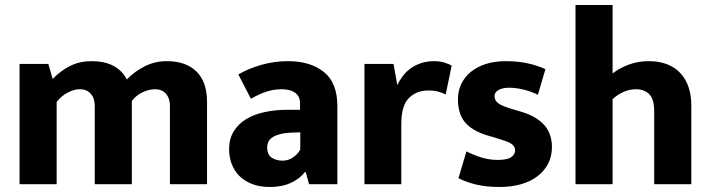

<svg xmlns="http://www.w3.org/2000/svg" viewBox="-20 -735 2837 766"><path d="M206 0H58V-480H173L190 -420Q222 -453 260 -472Q298 -491 345 -491Q448 -491 486 -418Q518 -451 558.5 -471Q599 -491 645 -491Q722 -491 764 -449.5Q806 -408 806 -328V0H658V-313Q658 -343 642 -361Q626 -379 599 -379Q575 -379 549 -367Q523 -355 506 -332V0H358V-313Q358 -343 342 -361Q326 -379 299 -379Q275 -379 249 -365Q223 -351 206 -328Z M931 -438Q972 -462 1023.5 -476.5Q1075 -491 1129 -491Q1218 -491 1272 -448Q1326 -405 1326 -311V0H1213L1200 -48H1196Q1176 -22 1140.5 -5.5Q1105 11 1057 11Q1016 11 985.5 -1Q955 -13 935 -33Q915 -53 904.5 -80.5Q894 -108 894 -139Q894 -181 912.5 -211Q931 -241 962.5 -260Q994 -279 1036.5 -288Q1079 -297 1127 -297H1177V-323Q1177 -350 1158 -364.5Q1139 -379 1104 -379Q1074 -379 1045 -370Q1016 -361 981 -341ZM1178 -207 1145 -206Q1117 -205 1098 -200Q1079 -195 1067.5 -187.5Q1056 -180 1051 -169.5Q1046 -159 1046 -148Q1046 -117 1064.5 -105.5Q1083 -94 1107 -94Q1131 -94 1150.5 -108Q1170 -122 1178 -139Z M1434 0V-480H1550L1565 -396Q1574 -414 1587 -431.5Q1600 -449 1618 -462Q1636 -475 1659.5 -483Q1683 -491 1712 -491Q1734 -491 1752.5 -485.5Q1771 -480 1782 -473L1758 -358Q1747 -364 1730 -369Q1713 -374 1688 -374Q1642 -374 1611.5 -344Q1581 -314 1581 -240V0Z M2126 -357Q2099 -370 2069 -377.5Q2039 -385 2011 -385Q1985 -385 1969 -376Q1953 -367 1953 -351Q1953 -334 1968.5 -322.5Q1984 -311 2030 -298L2060 -289Q2120 -271 2151 -236.5Q2182 -202 2182 -148Q2182 -112 2167 -82.5Q2152 -53 2124.5 -32Q2097 -11 2058.5 0Q2020 11 1973 11Q1922 11 1882.5 2Q1843 -7 1809 -24L1841 -131Q1870 -116 1901.5 -106.5Q1933 -97 1966 -97Q2004 -97 2019.5 -108Q2035 -119 2035 -134Q2035 -143 2031.5 -149.5Q2028 -156 2019 -162Q2010 -168 1993.5 -173.5Q1977 -179 1951 -187L1920 -196Q1861 -215 1834 -248.5Q1807 -282 1807 -339Q1807 -372 1820 -399.5Q1833 -427 1857.5 -447.5Q1882 -468 1917.5 -479.5Q1953 -491 1999 -491Q2045 -491 2084.5 -482.5Q2124 -474 2156 -459Z M2424 0H2276V-715H2424V-442Q2451 -463 2488 -477Q2525 -491 2567 -491Q2611 -491 2643 -478Q2675 -465 2696 -441.5Q2717 -418 2727.5 -386Q2738 -354 2738 -315V0H2590V-291Q2590 -339 2570.5 -359Q2551 -379 2516 -379Q2492 -379 2467 -368Q2442 -357 2424 -339Z"/></svg>

Font: Mukta ExtraBold
Style: Regular
Weight: 800
Designer: Girish Dalvi and Yashodeep Gholap
Foundry: Ek Type
Version: Version 2.538;PS 1.002;hotconv 16.6.51;makeotf.lib2.5.65220;